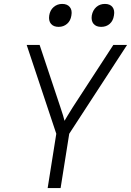

<svg xmlns="http://www.w3.org/2000/svg" viewBox="-20 -959 668 979"><path d="M223 0 267 -277 116 -730H182L288 -412Q296 -389 301.5 -370.5Q307 -352 309 -343Q314 -351 325 -370Q336 -389 351 -412L558 -730H628L333 -277L289 0ZM496 -822Q470 -822 457 -837.5Q444 -853 448 -880Q453 -907 471 -923Q489 -939 515 -939Q541 -939 553.5 -923Q566 -907 561 -880Q557 -853 539.5 -837.5Q522 -822 496 -822ZM279 -822Q253 -822 240 -837.5Q227 -853 231 -880Q235 -907 253.5 -923Q272 -939 297 -939Q323 -939 336 -923Q349 -907 344 -880Q340 -853 322 -837.5Q304 -822 279 -822Z"/></svg>

Font: NKDuy Mono ExtraLight
Style: Italic
Weight: 200
Italic angle: -9°
Monospace: yes
Designer: NKDuy
Foundry: NKDuy
Version: Version 2.251; ttfautohint (v1.8.4.7-5d5b)